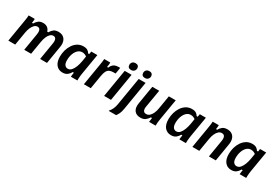

<svg xmlns="http://www.w3.org/2000/svg" viewBox="54 -1761 4302 3001"><g transform="rotate(30 2205.0 -261.0)"><path d="M22.5 0 85.8 -380Q92.5 -417.5 96.7 -451.2Q100.8 -485 100.8 -500H210.8Q210.8 -483.3 208.8 -464.6Q206.7 -445.8 203.3 -425H223.3Q244.2 -462.5 275.4 -487.1Q306.7 -511.7 359.2 -511.7Q406.7 -511.7 437.5 -487.9Q468.3 -464.2 478.3 -425H498.3Q519.2 -462.5 550.4 -487.1Q581.7 -511.7 635 -511.7Q689.2 -511.7 722.9 -487.1Q756.7 -462.5 769.6 -420.4Q782.5 -378.3 773.3 -323.3L720 0H595.8L646.7 -306.7Q655.8 -358.3 643.3 -387.9Q630.8 -417.5 595.8 -417.5Q564.2 -417.5 539.6 -393.3Q515 -369.2 498.3 -329.2Q481.7 -289.2 473.3 -240L433.3 0H309.2L360 -306.7Q369.2 -358.3 357.1 -387.9Q345 -417.5 310.8 -417.5Q279.2 -417.5 254.6 -393.3Q230 -369.2 212.5 -329.2Q195 -289.2 186.7 -240L146.7 0Z M1001.7 10Q930 10 887.5 -41.7Q845 -93.3 845 -189.2Q845 -247.5 860.8 -304.2Q876.7 -360.8 907.9 -407.5Q939.2 -454.2 984.2 -482.1Q1029.2 -510 1087.5 -510Q1136.7 -510 1163.3 -492.1Q1190 -474.2 1202.5 -450H1222.5L1230.8 -500H1340.8L1279.2 -130.8Q1275.8 -109.2 1272.9 -86.7Q1270 -64.2 1269.2 -42.1Q1268.3 -20 1268.3 0H1150.8Q1151.7 -16.7 1154.6 -37.9Q1157.5 -59.2 1160.8 -77.5H1140Q1124.2 -45 1091.2 -17.5Q1058.3 10 1001.7 10ZM1044.2 -83.3Q1082.5 -83.3 1110 -114.6Q1137.5 -145.8 1155.8 -195.4Q1174.2 -245 1183.3 -298.3L1198.3 -391.7Q1182.5 -404.2 1162.1 -412.5Q1141.7 -420.8 1115.8 -420.8Q1071.7 -420.8 1038.8 -389.6Q1005.8 -358.3 987.5 -306.7Q969.2 -255 969.2 -194.2Q969.2 -135.8 990.4 -109.6Q1011.7 -83.3 1044.2 -83.3Z M1385.8 0 1449.2 -380Q1455.8 -417.5 1460 -451.2Q1464.2 -485 1464.2 -500H1574.2Q1574.2 -483.3 1571.7 -460Q1569.2 -436.7 1565 -415H1585Q1594.2 -438.3 1610 -459.2Q1625.8 -480 1652.9 -492.5Q1680 -505 1721.7 -505H1750L1731.7 -392.5H1694.2Q1650 -392.5 1621.7 -378.8Q1593.3 -365 1576.7 -332.5Q1560 -300 1550.8 -245L1510 0Z M1750.8 0 1834.2 -500H1958.3L1875 0ZM1910.8 -560.8Q1880.8 -560.8 1865 -576.2Q1849.2 -591.7 1849.2 -618.3Q1849.2 -650.8 1869.2 -670Q1889.2 -689.2 1923.3 -689.2Q1953.3 -689.2 1969.2 -673.8Q1985 -658.3 1985 -633.3Q1985 -600.8 1965 -580.8Q1945 -560.8 1910.8 -560.8Z M1930.8 166.7V161.7Q1959.2 130 1977.1 91.2Q1995 52.5 2003.3 0L2086.7 -500H2210.8L2125 15.8Q2115 74.2 2099.2 107.9Q2083.3 141.7 2063.3 166.7ZM2160.8 -560.8Q2130.8 -560.8 2115 -576.2Q2099.2 -591.7 2099.2 -618.3Q2099.2 -650.8 2119.2 -670Q2139.2 -689.2 2173.3 -689.2Q2203.3 -689.2 2219.2 -673.8Q2235 -658.3 2235 -633.3Q2235 -600.8 2215 -580.8Q2195 -560.8 2160.8 -560.8Z M2410 11.7Q2335 11.7 2299.2 -36.2Q2263.3 -84.2 2277.5 -170L2332.5 -500H2456.7L2401.7 -175Q2395.8 -134.2 2409.6 -108.3Q2423.3 -82.5 2459.2 -82.5Q2495 -82.5 2521.2 -106.7Q2547.5 -130.8 2565.4 -171.2Q2583.3 -211.7 2590.8 -260L2630.8 -500H2755L2692.5 -127.5Q2686.7 -93.3 2683.3 -61.3Q2680 -29.2 2680 0H2562.5Q2564.2 -16.7 2566.7 -37.1Q2569.2 -57.5 2572.5 -75H2552.5Q2528.3 -37.5 2496.2 -12.9Q2464.2 11.7 2410 11.7Z M2960 10Q2888.3 10 2845.8 -41.7Q2803.3 -93.3 2803.3 -189.2Q2803.3 -247.5 2819.2 -304.2Q2835 -360.8 2866.2 -407.5Q2897.5 -454.2 2942.5 -482.1Q2987.5 -510 3045.8 -510Q3095 -510 3121.7 -492.1Q3148.3 -474.2 3160.8 -450H3180.8L3189.2 -500H3299.2L3237.5 -130.8Q3234.2 -109.2 3231.2 -86.7Q3228.3 -64.2 3227.5 -42.1Q3226.7 -20 3226.7 0H3109.2Q3110 -16.7 3112.9 -37.9Q3115.8 -59.2 3119.2 -77.5H3098.3Q3082.5 -45 3049.6 -17.5Q3016.7 10 2960 10ZM3002.5 -83.3Q3040.8 -83.3 3068.3 -114.6Q3095.8 -145.8 3114.2 -195.4Q3132.5 -245 3141.7 -298.3L3156.7 -391.7Q3140.8 -404.2 3120.4 -412.5Q3100 -420.8 3074.2 -420.8Q3030 -420.8 2997.1 -389.6Q2964.2 -358.3 2945.8 -306.7Q2927.5 -255 2927.5 -194.2Q2927.5 -135.8 2948.8 -109.6Q2970 -83.3 3002.5 -83.3Z M3344.2 0 3407.5 -380Q3414.2 -417.5 3418.3 -451.2Q3422.5 -485 3422.5 -500H3532.5Q3532.5 -483.3 3530.4 -464.6Q3528.3 -445.8 3525 -425H3545Q3565.8 -462.5 3597.1 -487.1Q3628.3 -511.7 3681.7 -511.7Q3735.8 -511.7 3769.6 -487.1Q3803.3 -462.5 3816.2 -420.4Q3829.2 -378.3 3820 -323.3L3766.7 0H3642.5L3693.3 -306.7Q3702.5 -358.3 3689.2 -387.9Q3675.8 -417.5 3637.5 -417.5Q3604.2 -417.5 3577.9 -393.3Q3551.7 -369.2 3534.2 -329.2Q3516.7 -289.2 3508.3 -240L3468.3 0Z M4048.3 10Q3976.7 10 3934.2 -41.7Q3891.7 -93.3 3891.7 -189.2Q3891.7 -247.5 3907.5 -304.2Q3923.3 -360.8 3954.6 -407.5Q3985.8 -454.2 4030.8 -482.1Q4075.8 -510 4134.2 -510Q4183.3 -510 4210 -492.1Q4236.7 -474.2 4249.2 -450H4269.2L4277.5 -500H4387.5L4325.8 -130.8Q4322.5 -109.2 4319.6 -86.7Q4316.7 -64.2 4315.8 -42.1Q4315 -20 4315 0H4197.5Q4198.3 -16.7 4201.2 -37.9Q4204.2 -59.2 4207.5 -77.5H4186.7Q4170.8 -45 4137.9 -17.5Q4105 10 4048.3 10ZM4090.8 -83.3Q4129.2 -83.3 4156.7 -114.6Q4184.2 -145.8 4202.5 -195.4Q4220.8 -245 4230 -298.3L4245 -391.7Q4229.2 -404.2 4208.8 -412.5Q4188.3 -420.8 4162.5 -420.8Q4118.3 -420.8 4085.4 -389.6Q4052.5 -358.3 4034.2 -306.7Q4015.8 -255 4015.8 -194.2Q4015.8 -135.8 4037.1 -109.6Q4058.3 -83.3 4090.8 -83.3Z"/></g></svg>

Font: Familjen Grotesk SemiBold
Style: Italic
Weight: 600
Italic angle: -9.46201°
Designer: Anders Wikstroem, Jonas Baeckman, Matilda Gysing, Kristian Moeller
Foundry: Familjen STHLM AB
Version: Version 2.002